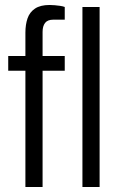

<svg xmlns="http://www.w3.org/2000/svg" viewBox="-20 -751 484 771"><path d="M82 0V-467H13V-526H82V-620Q82 -652 90.5 -677Q99 -702 120.5 -716.5Q142 -731 179 -731Q189 -731 200 -730Q211 -729 221.5 -727.5Q232 -726 240 -723V-672H194Q171 -672 161 -659Q151 -646 151 -623V-526H240V-467H151V0ZM311 0V-723H380V0Z"/></svg>

Font: Archivo SemiCondensed Light
Style: Regular
Weight: 300
Width: 4
Designer: Hector Gatti
Foundry: Omnibus-Type
Version: Version 2.001